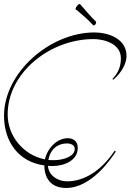

<svg xmlns="http://www.w3.org/2000/svg" viewBox="-20 -898 648 953"><path d="M549 -150C483 -51 399 2 313 2C265 2 221 -28 218 -75C225 -74 233 -74 241 -74C297 -74 366 -100 366 -164C366 -197 344 -212 316 -212C264 -212 216 -164 203 -107C97 -128 18 -222 18 -330C18 -536 227 -704 444 -704C497 -704 580 -681 580 -609C580 -571 569 -538 538 -506L542 -502C587 -540 608 -586 608 -620C608 -710 511 -737 449 -737C227 -737 0 -537 0 -324C0 -193 73 -94 200 -77C201 -3 242 35 308 35C436 35 534 -114 555 -146ZM314 -186C331 -186 351 -178 351 -159C351 -120 292 -103 247 -103C238 -103 229 -103 220 -104C228 -151 260 -186 314 -186ZM360 -849C382 -829 415 -804 441 -774C442 -772 444 -772 446 -772C451 -772 457 -780 457 -786C457 -788 457 -790 456 -791C428 -817 407 -845 378 -877C377 -878 376 -878 375 -878C367 -878 355 -861 355 -853C355 -851 356 -849 360 -849Z"/></svg>

Font: Stalemate
Style: Regular
Weight: 400
Designer: Astigmatic (AOETI)
Foundry: Astigmatic (AOETI)
Version: Version 001.000